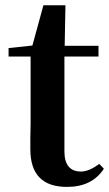

<svg xmlns="http://www.w3.org/2000/svg" viewBox="-20 -697 417 732"><path d="M235.4 15.6Q95.7 15.6 95.7 -127.9Q95.7 -142.6 95.7 -170.9Q96.7 -205.1 96.7 -225.6V-481.4H12.7V-513.7L103.5 -523.4L145.5 -676.8H229.5L226.6 -522.5H355.5V-481.4H225.6V-120.1Q225.6 -43 289.1 -43Q319.3 -43 358.4 -72.3L376 -53.7Q331.1 15.6 235.4 15.6Z"/></svg>

Font: Bpmf GenYo Min B
Style: B
Weight: 700
Foundry: But Ko
Version: Version 1.320